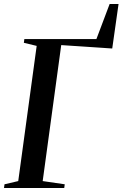

<svg xmlns="http://www.w3.org/2000/svg" viewBox="-29 -938 612 958"><path d="M-9 0 -6.5 -18.5 62 -34.5 154 -709 90 -724.5 92.5 -743H452L518 -918H562.5L531 -696L276.5 -713L184 -34.5L294 -18.5L291.5 0Z"/></svg>

Font: Merriweather 144pt Medium
Style: Italic
Weight: 500
Italic angle: -7.8°
Version: Version 2.101